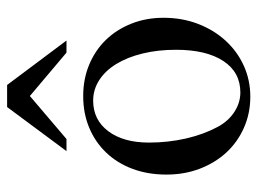

<svg xmlns="http://www.w3.org/2000/svg" viewBox="-112 -602 724 540"><g transform="rotate(-90 250.0 -332.0)"><path d="M250 -460Q298 -460 338.5 -443Q379 -426 408 -396Q437 -366 453.5 -324.5Q470 -283 470 -234Q470 -182 453 -137.5Q436 -93 406 -60Q376 -27 335.5 -8.5Q295 10 248 10Q201 10 160.5 -8Q120 -26 91 -57.5Q62 -89 45.5 -132Q29 -175 29 -226Q29 -278 45 -321Q61 -364 90.5 -395Q120 -426 160.5 -443Q201 -460 250 -460ZM237 -432Q183 -432 151 -389.5Q119 -347 119 -275Q119 -221 130.5 -171Q142 -121 163 -82Q179 -52 205 -35Q231 -18 260 -18Q317 -18 348.5 -66Q380 -114 380 -199Q380 -250 369.5 -293Q359 -336 340 -367Q321 -398 294.5 -415Q268 -432 237 -432ZM372 -507 250 -610 129 -507H95L219 -674H281L406 -507Z"/></g></svg>

Font: Klingon pIqaD Mandel
Style: Regular
Weight: 400
Width: 0
Designer: Mike Neff (qa'vaj)
Foundry: Mike Neff and Michael Everson
Version: Version 2.003